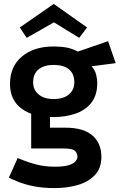

<svg xmlns="http://www.w3.org/2000/svg" viewBox="-20 -711 628 979"><path d="M252 -114Q148 -114 89.5 -157.5Q31 -201 31 -283Q31 -372 92 -423Q153 -474 253 -474Q291 -474 320 -468.5Q349 -463 377 -448L531 -501L570 -389L447 -373Q464 -355 470 -331Q476 -307 476 -289Q476 -224 444.5 -185.5Q413 -147 362 -130.5Q311 -114 252 -114ZM260 248Q197 248 151 238.5Q105 229 74 216.5Q43 204 25 195L70 95Q121 116 164.5 127.5Q208 139 260 139Q306 139 331 131Q356 123 365.5 111Q375 99 375 88Q375 71 362.5 58.5Q350 46 302 46H139V-148L235 -130V-60H313Q405 -60 451 -20.5Q497 19 497 89Q497 147 463.5 182Q430 217 376 232.5Q322 248 260 248ZM254 -206Q304 -206 331.5 -229.5Q359 -253 359 -291Q359 -335 331.5 -357.5Q304 -380 254 -380Q205 -380 177 -357.5Q149 -335 149 -291Q149 -253 177 -229.5Q205 -206 254 -206ZM254 -691 424 -571 384 -518 255 -597 116 -518 81 -571Z"/></svg>

Font: Podkova ExtraBold
Style: Regular
Weight: 800
Designer: Ilya Yudin
Foundry: Cyreal (www.cyreal.org)
Version: Version 2.103